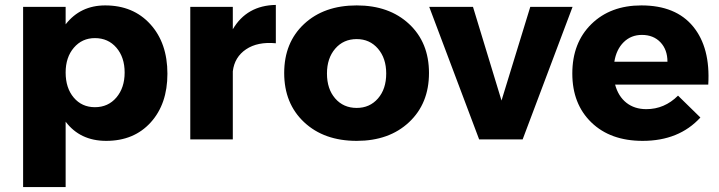

<svg xmlns="http://www.w3.org/2000/svg" viewBox="-20 -567 2926 781"><path d="M74 194V-539H247V-468Q307 -545 408 -545Q522 -545 591.5 -468.5Q661 -392 661 -267Q661 -144 593 -69Q525 6 412 6Q306 6 247 -72V194ZM247 -272Q247 -209 280 -170Q313 -131 366 -131Q420 -131 453.5 -170.5Q487 -210 487 -272Q487 -334 453.5 -373Q420 -412 366 -412Q314 -412 280.5 -373Q247 -334 247 -272Z M754 0V-539H927V-448Q984 -545 1102 -547V-391Q1028 -398 981 -366.5Q934 -335 927 -277V0Z M1431 -545Q1563 -545 1644 -469.5Q1725 -394 1725 -270Q1725 -146 1644 -70Q1563 6 1431 6Q1298 6 1217 -70Q1136 -146 1136 -270Q1136 -394 1217 -469.5Q1298 -545 1431 -545ZM1310 -268Q1310 -205 1343.5 -166.5Q1377 -128 1431 -128Q1484 -128 1517.5 -166.5Q1551 -205 1551 -268Q1551 -330 1517.5 -369Q1484 -408 1431 -408Q1377 -408 1343.5 -369Q1310 -330 1310 -268Z M1726 -539H1904L2020 -158L2137 -539H2309L2106 0H1929Z M2308 -268Q2308 -393 2385.5 -469Q2463 -545 2589 -545Q2729 -545 2799.5 -459Q2870 -373 2861 -223H2482Q2495 -175 2528 -149Q2561 -123 2609 -123Q2683 -123 2738 -178L2829 -89Q2742 6 2594 6Q2463 6 2385.5 -69Q2308 -144 2308 -268ZM2479 -316H2695Q2695 -365 2666.5 -395Q2638 -425 2591 -425Q2547 -425 2517 -395.5Q2487 -366 2479 -316Z"/></svg>

Font: Trueno
Style: Bd
Weight: 700
Designer: Julieta Ulanovsky
Foundry: Julieta Ulanovsky
Version: Version 3.001b